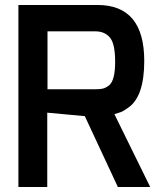

<svg xmlns="http://www.w3.org/2000/svg" viewBox="-20 -752 642 772"><path d="M372 -732Q560 -732 560 -507Q560 -365 497 -320Q476 -305 466.5 -301.5Q457 -298 440 -293L584 0H454L321 -285L170 -299V0H54V-732ZM171 -393H363Q384 -393 396 -396.5Q408 -400 420 -410Q443 -431 443 -503.5Q443 -576 422 -601Q401 -626 363 -626H171Z"/></svg>

Font: Exo
Style: DemiBold
Weight: 600
Designer: Natanael Gama
Version: Version 1.00